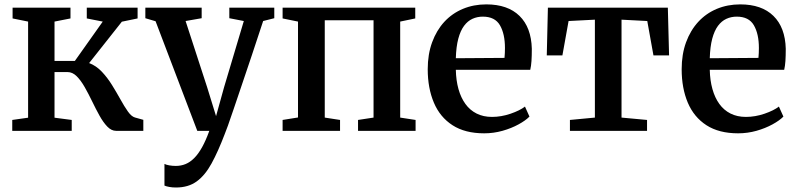

<svg xmlns="http://www.w3.org/2000/svg" viewBox="-20 -582 3544 854"><path d="M34.5 0V-48.5L105 -58.5V-486L36 -500V-548H293.5V-500L222.5 -486V-311H313L437 -486L366 -500V-548H592V-500L522 -485.5L376.5 -301.5Q408 -289.5 433 -263Q458 -236.5 478.2 -203.8Q498.5 -171 515.8 -139.8Q533 -108.5 548.8 -86.2Q564.5 -64 580 -59.5L617.5 -49V0H496.5Q475.5 0 457.2 -19Q439 -38 422.5 -67.8Q406 -97.5 390 -130.8Q374 -164 357 -194Q340 -224 321.2 -242.8Q302.5 -261.5 280 -261.5H222.5V-58.5L299 -48.5V0Z M763 252Q746.5 252 733 249.5Q719.5 247 711.5 243.5V147Q718.5 151 732.8 153.5Q747 156 762 156Q785 156 805.2 147.8Q825.5 139.5 843.8 121.2Q862 103 878.8 73Q895.5 43 911 0H857.5L672 -487.5L626.5 -501V-548H877V-501L805.5 -488.5L901.5 -193.5L941 -65.5L976.5 -193.5L1064.5 -488.5L1000 -501V-548H1200V-501L1150.5 -488.5Q1124 -407.5 1099.8 -335.2Q1075.5 -263 1055.2 -203Q1035 -143 1019.5 -97.5Q1004 -52 993.8 -23.2Q983.5 5.5 979.5 14.5Q950 92 921 145Q892 198 854.8 225Q817.5 252 763 252Z M1237 0V-48.5L1305.5 -59.5V-486L1237 -500V-548H1827V-500L1760 -486V-59L1828.5 -48.5V0H1572.5V-48.5L1641.5 -59V-492H1424.5V-59L1492.5 -48.5V0Z M2133.5 11Q2048.5 11 1992.8 -25Q1937 -61 1909.8 -125.5Q1882.5 -190 1882.5 -274Q1882.5 -340.5 1902 -393.8Q1921.5 -447 1956.2 -484.8Q1991 -522.5 2038.8 -542.5Q2086.5 -562.5 2143 -562.5Q2238.5 -562.5 2290.8 -511.2Q2343 -460 2345.5 -365Q2345.5 -333.5 2344 -311Q2342.5 -288.5 2338.5 -271.5H2007.5Q2008.5 -224.5 2019.2 -186Q2030 -147.5 2050 -119.8Q2070 -92 2099.8 -77Q2129.5 -62 2168.5 -62Q2209.5 -62 2251 -76.2Q2292.5 -90.5 2315 -108L2335 -63.5Q2318 -46 2286.5 -28.8Q2255 -11.5 2215.2 -0.2Q2175.5 11 2133.5 11ZM2007.5 -323 2224 -324.5Q2225 -334 2225.5 -346.2Q2226 -358.5 2226 -368.5Q2226 -431 2203.8 -469.5Q2181.5 -508 2127.5 -508Q2102.5 -508 2081.2 -498.2Q2060 -488.5 2044 -467Q2028 -445.5 2018.5 -410Q2009 -374.5 2007.5 -323Z M2515 0V-48.5L2626 -59V-494.5L2509 -488.5L2481.5 -335.5H2412L2417 -548H2950.5L2956 -335.5H2886.5L2859 -488.5L2744.5 -494.5V-59L2858 -48.5V0Z M3263 11Q3178 11 3122.2 -25Q3066.5 -61 3039.2 -125.5Q3012 -190 3012 -274Q3012 -340.5 3031.5 -393.8Q3051 -447 3085.8 -484.8Q3120.5 -522.5 3168.2 -542.5Q3216 -562.5 3272.5 -562.5Q3368 -562.5 3420.2 -511.2Q3472.5 -460 3475 -365Q3475 -333.5 3473.5 -311Q3472 -288.5 3468 -271.5H3137Q3138 -224.5 3148.8 -186Q3159.5 -147.5 3179.5 -119.8Q3199.5 -92 3229.2 -77Q3259 -62 3298 -62Q3339 -62 3380.5 -76.2Q3422 -90.5 3444.5 -108L3464.5 -63.5Q3447.5 -46 3416 -28.8Q3384.5 -11.5 3344.8 -0.2Q3305 11 3263 11ZM3137 -323 3353.5 -324.5Q3354.5 -334 3355 -346.2Q3355.5 -358.5 3355.5 -368.5Q3355.5 -431 3333.2 -469.5Q3311 -508 3257 -508Q3232 -508 3210.8 -498.2Q3189.5 -488.5 3173.5 -467Q3157.5 -445.5 3148 -410Q3138.5 -374.5 3137 -323Z"/></svg>

Font: Merriweather 36pt SemiBold
Style: Regular
Weight: 600
Version: Version 2.100